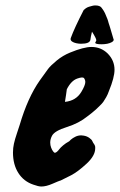

<svg xmlns="http://www.w3.org/2000/svg" viewBox="-20 -680 437 700"><path d="M327.1 -524.4Q327.1 -525.4 329.1 -528.3Q331.1 -531.2 331.1 -533.2Q331.1 -540 315.4 -564.5Q310.5 -544.9 309.6 -535.2Q307.6 -520.5 275.4 -520.5Q266.6 -520.5 257.8 -522.5Q249 -524.4 243.2 -528.3Q237.3 -532.2 237.3 -538.1Q237.3 -539.1 238.3 -542Q251 -577.1 285.2 -643.6Q288.1 -646.5 293 -649.9Q297.9 -653.3 304.2 -655.3Q310.5 -657.2 316.4 -658.7Q322.3 -660.2 327.1 -660.2Q344.7 -660.2 350.6 -651.4Q354.5 -646.5 357.4 -641.6Q360.4 -636.7 362.3 -632.8Q364.3 -628.9 365.7 -625Q367.2 -621.1 368.7 -617.7Q370.1 -614.3 371.6 -610.8Q373 -607.4 374 -603.5Q375 -599.6 376 -596.2Q377 -592.8 378.4 -588.9Q379.9 -585 380.9 -581.1Q387.7 -558.6 393.6 -538.1Q394.5 -537.1 394.5 -535.2Q394.5 -530.3 387.7 -526.4Q380.9 -522.5 371.1 -520.5Q361.3 -518.6 350.6 -518.6Q327.1 -518.6 327.1 -524.4ZM216.8 -308.6Q256.8 -312.5 276.4 -344.7Q291 -369.1 291 -380.9Q291 -388.7 286.1 -395.5Q281.2 -400.4 261.7 -393.6Q239.3 -385.7 223.6 -354.5Q222.7 -348.6 220.7 -333.5Q218.8 -318.4 216.8 -308.6ZM179.7 -123Q183.6 -123 188 -127Q192.4 -130.9 196.3 -136.2Q200.2 -141.6 210 -149.9Q219.7 -158.2 232.4 -165L238.3 -170.9Q245.1 -176.8 254.9 -181.6Q264.6 -186.5 276.4 -186.5Q277.3 -186.5 280.3 -186Q283.2 -185.5 285.2 -185.5Q296.9 -183.6 305.7 -177.2Q314.5 -170.9 316.4 -166L319.3 -160.2Q326.2 -151.4 327.1 -144.5V-138.7Q327.1 -112.3 295.4 -83Q263.7 -53.7 239.3 -41Q214.8 -28.3 200.2 -21.5H199.2Q195.3 -20.5 171.9 -10.3Q148.4 0 130.9 0Q120.1 0 101.6 -6.8Q66.4 -18.6 46.9 -49.3Q27.3 -80.1 27.3 -124Q27.3 -140.6 30.8 -156.2Q34.2 -171.9 42 -194.8Q49.8 -217.8 51.8 -224.6Q81.1 -324.2 125 -386.7Q145.5 -416 155.3 -428.7Q165 -441.4 187 -459.5Q209 -477.5 235.4 -488.3Q285.2 -508.8 313.5 -508.8Q347.7 -508.8 372.1 -485.4Q397.5 -460 397.5 -425.8Q397.5 -397.5 377 -347.7Q373 -335.9 367.2 -325.7Q361.3 -315.4 356.9 -309.1Q352.5 -302.7 342.8 -293.5Q333 -284.2 329.6 -280.8Q326.2 -277.3 314 -267.6Q301.8 -257.8 298.8 -255.9Q267.6 -230.5 223.6 -216.8Q179.7 -203.1 169.9 -185.5Q163.1 -172.9 163.1 -160.2Q163.1 -150.4 166.5 -141.6Q169.9 -132.8 173.8 -127.9Q177.7 -123 179.7 -123Z"/></svg>

Font: Essays1743
Style: BoldItalic
Weight: 700
Italic angle: -10°
Designer: Based on the typeface in a 1743 English translation of the essays of Montaigne.  PostScript/TrueType font designed by Jo
Version: Version 002.100